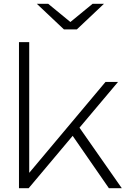

<svg xmlns="http://www.w3.org/2000/svg" viewBox="-20 -992 668 1012"><path d="M385 -837H317L174 -972H234L351 -876L468 -972H528ZM80 0V-770H134V-81L536 -560H602L399 -319L622 0H554L363 -276L131 0Z"/></svg>

Font: Bounded
Style: Regular
Weight: 200
Designer: Vlad Churkin
Version: Version 1.0